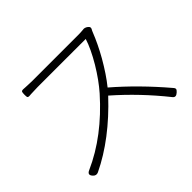

<svg xmlns="http://www.w3.org/2000/svg" viewBox="-140 -919 1160 1160"><g transform="rotate(-45 440.5 -339.0)"><path d="M762 -8Q639 -162 494 -289Q314 -97 122 -5Q102 4 87 -12Q62 -38 95 -52Q295 -141 467 -335Q519 -394 569 -477Q620 -563 640 -627H434H229Q212 -627 170 -625Q162 -624 158 -624Q146 -623 142 -629Q140 -633 140 -648V-651Q140 -669 143 -674Q146 -680 161 -679Q166 -679 178 -678Q215 -676 229 -676H626Q646 -676 666 -678Q683 -682 700 -669L702 -667Q715 -657 707 -643Q702 -635 698 -624Q670 -553 626 -475Q576 -388 526 -326Q669 -203 805 -43Q814 -33 812 -25Q810 -19 799 -9Q777 11 762 -8Z"/></g></svg>

Font: GenSenRounded TW L
Style: Regular
Weight: 300
Version: Version 1.501;PS 1;hotconv 16.6.51;makeotf.lib2.5.65220